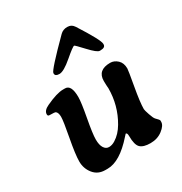

<svg xmlns="http://www.w3.org/2000/svg" viewBox="-168 -836 907 959"><g transform="rotate(-30 286.0 -357.0)"><path d="M393.6 -692.9Q469.7 -574.2 469.7 -551.3V-548.3Q469.7 -529.8 440.9 -529.8H437Q422.4 -529.8 382.3 -573Q342.3 -616.2 338.9 -616.2Q330.6 -616.2 280.5 -573.2Q230.5 -530.3 205.6 -530.3Q180.7 -530.3 180.7 -546.4V-549.3Q180.7 -564.5 314.5 -698.2Q330.6 -714.4 355.2 -714.4Q379.9 -714.4 393.6 -692.9ZM451.7 -452.1Q474.1 -452.1 493.2 -434.6Q512.2 -417 512.2 -384.8Q512.2 -375 497.1 -290.3Q481.9 -205.6 481.9 -167.5Q481.9 -161.1 491.2 -133.5Q500.5 -106 507.3 -99.1Q525.4 -81.5 525.4 -76.7V-69.3Q525.4 -48.3 496.3 -25.9Q467.3 -3.4 426.5 -3.4Q385.7 -3.4 368.4 -20.3Q351.1 -37.1 351.1 -87.9Q351.1 -106.9 342.3 -106.9Q341.8 -106.4 331.1 -94.7Q247.6 0 176.8 0H163.6Q121.1 0 96.4 -30.8Q71.8 -61.5 71.8 -101.6Q71.8 -141.6 88.4 -229.2Q105 -316.9 105 -340.8Q105 -364.7 94.2 -373.5Q90.3 -377 58.6 -377Q48.8 -377 48.8 -387.2Q48.8 -409.2 80.6 -423.8Q145 -454.1 181.2 -454.1H192.9Q229 -454.1 229 -383.3Q229 -353 213.6 -270.5Q198.2 -188 198.2 -156Q198.2 -124 209 -107.2Q219.7 -90.3 237.3 -90.3Q254.9 -90.3 272.9 -101.6Q307.6 -123 331.5 -164.1Q380.9 -248 380.9 -347.2L379.9 -358.9L379.4 -369.6L378.9 -389.2Q378.9 -452.1 451.7 -452.1Z"/></g></svg>

Font: Averia Serif Libre
Style: Bold Italic
Weight: 700
Italic angle: -6.90001°
Version: Version 1.002